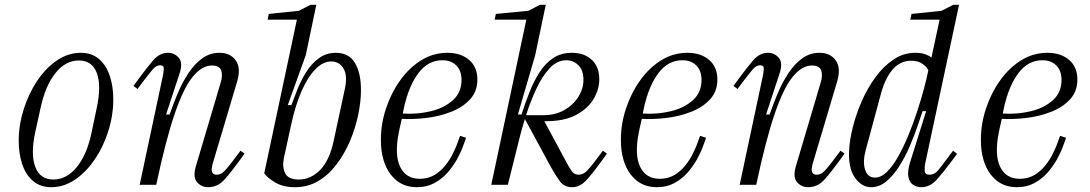

<svg xmlns="http://www.w3.org/2000/svg" viewBox="-20 -770 4540 800"><path d="M194 10Q148 10 117.5 -16Q87 -42 72.5 -86Q58 -130 58 -183Q58 -249 78.5 -314Q99 -379 134.5 -432.5Q170 -486 217 -518Q264 -550 316 -550Q362 -550 392 -524.5Q422 -499 437 -455Q452 -411 452 -357Q452 -290 431.5 -224.5Q411 -159 375 -106Q339 -53 292.5 -21.5Q246 10 194 10ZM202 -22Q258 -22 300.5 -74.5Q343 -127 362 -220L383 -320Q403 -413 383.5 -465.5Q364 -518 308 -518Q253 -518 211 -465.5Q169 -413 149 -320L127 -220Q107 -127 127 -74.5Q147 -22 202 -22Z M847 10Q819 10 801 -11Q783 -32 796 -77L899 -424Q909 -457 901.5 -477Q894 -497 863 -497Q821 -497 782.5 -449.5Q744 -402 707 -293Q670 -184 631 0H562L659 -456Q662 -470 662.5 -484Q663 -498 647 -498Q631 -498 616.5 -481Q602 -464 579 -434L553 -399L536 -412L559 -443Q591 -487 618 -518.5Q645 -550 680 -550Q707 -550 725 -529Q743 -508 728 -463L672 -293H687Q701 -335 720 -380Q739 -425 764 -463.5Q789 -502 821.5 -526Q854 -550 894 -550Q940 -550 962.5 -518Q985 -486 968 -430L865 -84Q864 -79 862.5 -69Q861 -59 865 -50.5Q869 -42 884 -42Q901 -42 917 -59Q933 -76 955 -106L982 -142L999 -130L975 -97Q944 -54 915.5 -22Q887 10 847 10Z M1209 10Q1160 10 1127 -9.5Q1094 -29 1081 -48L1217 -688H1095L1100 -712L1225 -725L1274 -750H1298L1254 -540L1179 -332H1194Q1205 -362 1220 -399.5Q1235 -437 1257 -471.5Q1279 -506 1309.5 -528Q1340 -550 1380 -550Q1433 -550 1458.5 -508.5Q1484 -467 1484 -395Q1484 -347 1472.5 -291.5Q1461 -236 1438.5 -183Q1416 -130 1383 -86Q1350 -42 1306.5 -16Q1263 10 1209 10ZM1225 -22Q1275 -22 1314 -62Q1353 -102 1370 -182L1417 -400Q1429 -456 1411 -485Q1393 -514 1361 -514Q1325 -514 1293 -480.5Q1261 -447 1235.5 -388Q1210 -329 1193 -250L1163 -112Q1155 -75 1168 -48.5Q1181 -22 1225 -22Z M1717 10Q1648 10 1607.5 -43.5Q1567 -97 1567 -188Q1567 -253 1588 -317Q1609 -381 1646.5 -434Q1684 -487 1734.5 -518.5Q1785 -550 1844 -550Q1900 -550 1934.5 -520.5Q1969 -491 1969 -439Q1969 -389 1938.5 -356Q1908 -323 1859.5 -304Q1811 -285 1756.5 -278.5Q1702 -272 1654 -275L1642 -220Q1623 -126 1647 -75.5Q1671 -25 1729 -25Q1764 -25 1790.5 -41Q1817 -57 1835.5 -80.5Q1854 -104 1865.5 -127Q1877 -150 1882 -163L1897 -204L1922 -196L1910 -163Q1901 -137 1884.5 -107Q1868 -77 1844.5 -50.5Q1821 -24 1789.5 -7Q1758 10 1717 10ZM1663 -320 1658 -297Q1719 -293 1775 -306.5Q1831 -320 1867 -352.5Q1903 -385 1903 -437Q1903 -475 1881.5 -497Q1860 -519 1823 -519Q1764 -519 1723.5 -465.5Q1683 -412 1663 -320Z M2364 10Q2331 10 2313 -14.5Q2295 -39 2276 -73L2167 -274Q2153 -230 2143 -188.5Q2133 -147 2125 -116L2096 0H2027L2173 -688H2041L2046 -712L2181 -725L2230 -750H2254L2210 -540L2138 -293H2153Q2168 -340 2186 -385.5Q2204 -431 2227.5 -468Q2251 -505 2284 -527.5Q2317 -550 2363 -550Q2414 -550 2445.5 -521Q2477 -492 2477 -440Q2477 -397 2453 -357Q2429 -317 2380 -291Q2331 -265 2255 -265H2248L2345 -85Q2353 -70 2363 -56Q2373 -42 2391 -42Q2410 -42 2426.5 -59Q2443 -76 2465 -106L2492 -142L2509 -130L2485 -97Q2446 -43 2420.5 -16.5Q2395 10 2364 10ZM2340 -519Q2301 -519 2270 -485.5Q2239 -452 2214.5 -399.5Q2190 -347 2172 -290H2244Q2293 -290 2330.5 -311Q2368 -332 2389.5 -366Q2411 -400 2411 -438Q2411 -477 2390 -498Q2369 -519 2340 -519Z M2717 10Q2648 10 2607.5 -43.5Q2567 -97 2567 -188Q2567 -253 2588 -317Q2609 -381 2646.5 -434Q2684 -487 2734.5 -518.5Q2785 -550 2844 -550Q2900 -550 2934.5 -520.5Q2969 -491 2969 -439Q2969 -389 2938.5 -356Q2908 -323 2859.5 -304Q2811 -285 2756.5 -278.5Q2702 -272 2654 -275L2642 -220Q2623 -126 2647 -75.5Q2671 -25 2729 -25Q2764 -25 2790.5 -41Q2817 -57 2835.5 -80.5Q2854 -104 2865.5 -127Q2877 -150 2882 -163L2897 -204L2922 -196L2910 -163Q2901 -137 2884.5 -107Q2868 -77 2844.5 -50.5Q2821 -24 2789.5 -7Q2758 10 2717 10ZM2663 -320 2658 -297Q2719 -293 2775 -306.5Q2831 -320 2867 -352.5Q2903 -385 2903 -437Q2903 -475 2881.5 -497Q2860 -519 2823 -519Q2764 -519 2723.5 -465.5Q2683 -412 2663 -320Z M3347 10Q3319 10 3301 -11Q3283 -32 3296 -77L3399 -424Q3409 -457 3401.5 -477Q3394 -497 3363 -497Q3321 -497 3282.5 -449.5Q3244 -402 3207 -293Q3170 -184 3131 0H3062L3159 -456Q3162 -470 3162.5 -484Q3163 -498 3147 -498Q3131 -498 3116.5 -481Q3102 -464 3079 -434L3053 -399L3036 -412L3059 -443Q3091 -487 3118 -518.5Q3145 -550 3180 -550Q3207 -550 3225 -529Q3243 -508 3228 -463L3172 -293H3187Q3201 -335 3220 -380Q3239 -425 3264 -463.5Q3289 -502 3321.5 -526Q3354 -550 3394 -550Q3440 -550 3462.5 -518Q3485 -486 3468 -430L3365 -84Q3364 -79 3362.5 -69Q3361 -59 3365 -50.5Q3369 -42 3384 -42Q3401 -42 3417 -59Q3433 -76 3455 -106L3482 -142L3499 -130L3475 -97Q3444 -54 3415.5 -22Q3387 10 3347 10Z M3610 10Q3570 10 3542 -30Q3514 -70 3518 -144Q3520 -187 3533.5 -240.5Q3547 -294 3570.5 -348Q3594 -402 3627.5 -448Q3661 -494 3703 -522Q3745 -550 3794 -550Q3819 -550 3836.5 -543.5Q3854 -537 3861 -530L3895 -688H3773L3778 -712L3903 -725L3952 -750H3976L3834 -84Q3832 -73 3833 -57.5Q3834 -42 3853 -42Q3873 -42 3887.5 -59Q3902 -76 3924 -106L3951 -142L3968 -129L3944 -97Q3912 -54 3883.5 -22Q3855 10 3818 10Q3801 10 3785.5 0.5Q3770 -9 3765 -32.5Q3760 -56 3773 -97L3839 -307H3824L3806 -253Q3791 -208 3771 -161.5Q3751 -115 3726 -76Q3701 -37 3672 -13.5Q3643 10 3610 10ZM3626 -30Q3651 -30 3675.5 -54Q3700 -78 3722.5 -118Q3745 -158 3765 -206.5Q3785 -255 3801.5 -305.5Q3818 -356 3830 -401Q3842 -446 3848 -477Q3843 -490 3824.5 -503.5Q3806 -517 3777 -517Q3731 -517 3699.5 -480.5Q3668 -444 3651 -381L3587 -144Q3574 -96 3584.5 -63Q3595 -30 3626 -30Z M4217 10Q4148 10 4107.5 -43.5Q4067 -97 4067 -188Q4067 -253 4088 -317Q4109 -381 4146.5 -434Q4184 -487 4234.5 -518.5Q4285 -550 4344 -550Q4400 -550 4434.5 -520.5Q4469 -491 4469 -439Q4469 -389 4438.5 -356Q4408 -323 4359.5 -304Q4311 -285 4256.5 -278.5Q4202 -272 4154 -275L4142 -220Q4123 -126 4147 -75.5Q4171 -25 4229 -25Q4264 -25 4290.5 -41Q4317 -57 4335.5 -80.5Q4354 -104 4365.5 -127Q4377 -150 4382 -163L4397 -204L4422 -196L4410 -163Q4401 -137 4384.5 -107Q4368 -77 4344.5 -50.5Q4321 -24 4289.5 -7Q4258 10 4217 10ZM4163 -320 4158 -297Q4219 -293 4275 -306.5Q4331 -320 4367 -352.5Q4403 -385 4403 -437Q4403 -475 4381.5 -497Q4360 -519 4323 -519Q4264 -519 4223.5 -465.5Q4183 -412 4163 -320Z"/></svg>

Font: Xanh Mono
Style: Italic
Weight: 400
Italic angle: -12°
Monospace: yes
Designer: Lam Bao, Duy Dao
Foundry: Yellow Type Foundry
Version: Version 3.101; ttfautohint (v1.8.3)